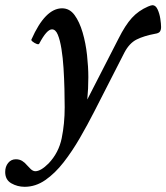

<svg xmlns="http://www.w3.org/2000/svg" viewBox="-85 -448 640 739"><path d="M10 271Q-18 271 -41.5 257.5Q-65 244 -65 214Q-65 193 -53.5 179Q-42 165 -24 165Q-10 165 0.5 171.5Q11 178 19 188Q24 194 33 202.5Q42 211 51 211Q72 211 102 181Q141 140 152.5 84Q164 28 164 -35Q164 -67 163 -106.5Q162 -146 159.5 -186Q157 -226 151.5 -260Q146 -294 137.5 -314.5Q129 -335 115 -335Q95 -335 66 -280Q64 -276 56 -279Q48 -282 41 -287.5Q34 -293 36 -296Q89 -416 154 -416Q183 -416 202 -390Q221 -364 233 -323Q245 -282 250 -236Q255 -190 255 -151Q255 -129 254 -107.5Q253 -86 251 -65L371 -299Q397 -351 422.5 -379Q448 -407 485 -423Q497 -428 502 -428Q514 -428 521.5 -412Q529 -396 532 -376Q535 -356 535 -344Q535 -333 530.5 -326.5Q526 -320 512 -318Q469 -310 441 -296Q413 -282 394 -246L278 -19Q252 32 222.5 83Q193 134 160 176.5Q127 219 89.5 245Q52 271 10 271Z"/></svg>

Font: Junicode
Style: Bold Italic
Weight: 700
Italic angle: -11°
Designer: Peter S. Baker
Version: Version 2.100; ttfautohint (v1.8.4)